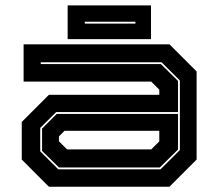

<svg xmlns="http://www.w3.org/2000/svg" viewBox="-20 -708 828 728"><path d="M165.5 0 62.5 -103V-245.5L165.5 -348.5H584V-368L553.5 -398.5H69.5V-540H622.5L725.5 -437V-103L622.5 0ZM201 -66H588.5L662 -139V-403L592.5 -472H134.5V-465H590L655 -401V-283H193L132.5 -223V-134ZM203.5 -73 139.5 -136V-220.5L195 -276H655V-141L586 -73ZM234.5 -141.5H553.5L584 -172V-212H224.5L203.5 -191V-172ZM236.5 -559.5V-687.5H552.5V-559.5ZM301.5 -618.5H493.5V-625.5H301.5Z"/></svg>

Font: Tourney Expanded ExtraBold
Style: Regular
Weight: 800
Width: 7
Designer: Tyler Finck
Foundry: Etcetera Type Co
Version: Version 1.010; ttfautohint (v1.8.3)